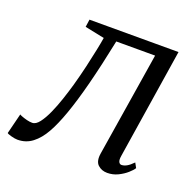

<svg xmlns="http://www.w3.org/2000/svg" viewBox="-132 -645 776 762"><g transform="rotate(20 256.0 -264.0)"><path d="M425 -73Q422 -54.5 426.2 -46.8Q430.5 -39 437.5 -39Q447.5 -39 459.2 -45.2Q471 -51.5 486 -67L497 -47Q491.5 -37.5 476.2 -24Q461 -10.5 440 -0.2Q419 10 395 10Q371 10 355.2 -5Q339.5 -20 345 -54L415 -492.5H251Q228.5 -383 207.5 -301.5Q186.5 -220 166.2 -163Q146 -106 125.5 -70Q105 -33.5 78 -12.8Q51 8 15.5 8Q4.5 8 -11.8 3.5Q-28 -1 -29.5 -4L-8 -90Q-5.5 -88 3.8 -84.5Q13 -81 25 -78Q37 -75 47.5 -75Q63 -75 77.5 -94Q92 -113 105.5 -143Q119 -173 130.5 -207.5Q142 -242 151 -273.5Q163 -316.5 172.8 -358.5Q182.5 -400.5 189.5 -434.8Q196.5 -469 199.5 -488.5L117 -505.5L121.5 -537.5H497.5Z"/></g></svg>

Font: Merriweather 60pt Light
Style: Italic
Weight: 300
Italic angle: -7.8°
Version: Version 2.101